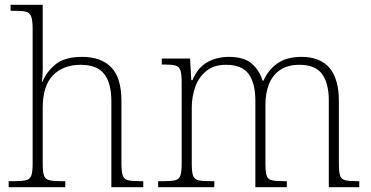

<svg xmlns="http://www.w3.org/2000/svg" viewBox="-20 -780 1545 800"><path d="M16 0V-25H38Q71 -25 88 -29Q105 -33 110.5 -48.5Q116 -64 116 -98V-659Q116 -695 110 -711Q104 -727 89 -731Q74 -735 46 -735H24V-760H158V-494Q158 -479 157 -462.5Q156 -446 155 -439H157Q173 -480 211 -511.5Q249 -543 322 -543Q401 -543 443.5 -499.5Q486 -456 486 -359V-98Q486 -64 491.5 -48.5Q497 -33 513.5 -29Q530 -25 563 -25H577V0H444V-357Q444 -434 414 -472Q384 -510 316 -510Q243 -510 200.5 -466Q158 -422 158 -331V-97Q158 -63 163.5 -48Q169 -33 186 -29Q203 -25 236 -25H252V0Z M639 0V-25H660Q693 -25 709.5 -29Q726 -33 731.5 -48.5Q737 -64 737 -98V-439Q737 -472 731.5 -487.5Q726 -503 711 -507Q696 -511 668 -511H654V-536H772L777 -446H782Q803 -497 842.5 -520Q882 -543 933 -543Q997 -543 1029 -515Q1061 -487 1074 -444H1078Q1097 -488 1135.5 -515.5Q1174 -543 1236 -543Q1392 -543 1392 -359V-98Q1392 -64 1397 -48.5Q1402 -33 1418.5 -29Q1435 -25 1469 -25H1477V0H1350V-361Q1350 -433 1322 -471.5Q1294 -510 1228 -510Q1178 -510 1146.5 -488Q1115 -466 1100.5 -428.5Q1086 -391 1086 -346V-98Q1086 -64 1091 -48.5Q1096 -33 1112.5 -29Q1129 -25 1163 -25H1175V0H1044V-361Q1044 -432 1016.5 -471Q989 -510 921 -510Q872 -510 840.5 -485Q809 -460 794 -419Q779 -378 779 -331V-97Q779 -63 784.5 -48Q790 -33 806.5 -29Q823 -25 857 -25H873V0Z"/></svg>

Font: Noto Serif ExtraLight
Style: Regular
Weight: 200
Designer: Monotype Design Team
Foundry: Monotype Imaging Inc.
Version: Version 2.015; ttfautohint (v1.8.4.7-5d5b)